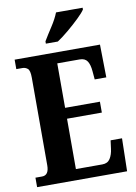

<svg xmlns="http://www.w3.org/2000/svg" viewBox="-100 -995 750 1059"><g transform="rotate(-10 275.0 -465.5)"><path d="M20 0V-53H57Q96 -53 96 -109V-600Q96 -640 83.5 -650.5Q71 -661 55 -661H20V-714H498L501 -530H436L432 -576Q429 -614 416 -633.5Q403 -653 373 -653H248V-404H443V-343H248V-61H396Q426 -61 440 -83Q454 -105 458 -138L464 -184H528L524 0ZM205 -784Q224 -816 250.5 -856.5Q277 -897 290 -931H439V-921Q428 -904 399 -876Q370 -848 335.5 -819Q301 -790 272 -771H205Z"/></g></svg>

Font: Noto Serif ExtraCondensed ExtraBold
Style: Regular
Weight: 800
Width: 2
Designer: Monotype Design Team
Foundry: Monotype Imaging Inc.
Version: Version 2.013; ttfautohint (v1.8.4.7-5d5b)